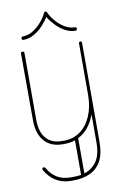

<svg xmlns="http://www.w3.org/2000/svg" viewBox="-96 -737 618 988"><g transform="rotate(-10 212.5 -243.5)"><path d="M59 117Q58 116 58 113Q58 104 67 104Q72 104 75 109Q114 179 193 179H205Q229 179 249 176V-5Q223 4 194 4H183Q122 4 88 -35Q54 -74 54 -143L53 -493Q53 -501 62 -501Q71 -501 71 -493V-143Q71 -80 100 -46.5Q129 -13 183 -13H194Q242 -13 278.5 -39.5Q315 -66 335.5 -114Q356 -162 356 -224V-493Q356 -501 365 -501Q372 -501 372 -493V23Q372 89 350 127Q328 165 290 181Q252 197 205 197H193Q106 197 59 117ZM356 23V-122Q328 -44 267 -13V171Q307 159 331.5 124.5Q356 90 356 23ZM206 -678Q208 -684 214 -684Q219 -684 222 -678Q230 -658 249.5 -634.5Q269 -611 295 -594.5Q321 -578 350 -578Q358 -578 358 -569Q358 -560 350 -560Q320 -560 293.5 -575.5Q267 -591 246 -613.5Q225 -636 214 -656Q202 -636 181.5 -613.5Q161 -591 134 -575.5Q107 -560 78 -560Q69 -560 69 -569Q69 -578 78 -578Q106 -578 132 -594.5Q158 -611 177.5 -634.5Q197 -658 206 -678Z"/></g></svg>

Font: Libertine Sup Thin
Style: Regular
Weight: 100
Designer: Bastien Sozeau
Foundry: NBR — Bastien Sozeau
Version: Version 2.003; ttfautohint (v1.8.4.7-5d5b);gftools[0.9.33]